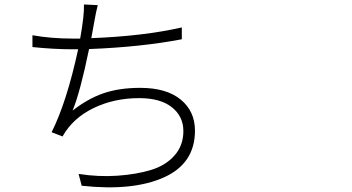

<svg xmlns="http://www.w3.org/2000/svg" viewBox="-20 -795 1540 841"><path d="M331.1 -626Q349.6 -728.5 347.7 -775.4L408.2 -772.5Q400.4 -743.2 392.1 -694.8Q383.8 -646.5 379.9 -627.9Q608.4 -636.7 776.4 -674.8V-623Q597.7 -588.9 370.1 -580.1Q331.1 -390.6 297.9 -310.5Q365.2 -363.3 434.1 -386.7Q502.9 -410.2 593.8 -410.2Q709 -410.2 771.5 -358.9Q834 -307.6 834 -222.7Q834 -79.1 698.2 -18.1Q562.5 43 337.9 18.6L324.2 -33.2Q412.1 -19.5 495.1 -25.4Q578.1 -31.2 642.1 -50.8Q706.1 -70.3 744.6 -114.3Q783.2 -158.2 783.2 -220.7Q783.2 -285.2 732.9 -325.2Q682.6 -365.2 589.8 -365.2Q479.5 -365.2 389.2 -321.3Q298.8 -277.3 253.9 -197.3L206.1 -215.8Q272.5 -348.6 322.3 -579.1H299.8Q214.8 -579.1 122.1 -588.9V-640.6Q204.1 -626 298.8 -626Z"/></svg>

Font: Bpmf Zihi Sans Light
Style: Light
Weight: 300
Foundry: But Ko
Version: Version 1.320